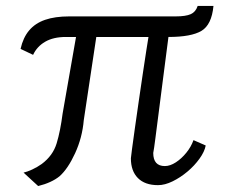

<svg xmlns="http://www.w3.org/2000/svg" viewBox="-20 -613 800 644"><path d="M108 11 59 -34Q70.5 -36.5 87.5 -44.2Q104.5 -52 120 -63Q157.5 -91 170 -132.2Q182.5 -173.5 190 -232L235 -489H201Q159 -489 131.5 -473Q104 -457 91 -429L49 -449Q57.5 -487 77.8 -511Q98 -535 131.2 -546.5Q164.5 -558 212 -558H569Q603 -558 619.8 -565.5Q636.5 -573 643 -593H696Q690 -530 655.8 -509.5Q621.5 -489 545 -489Q536.5 -423.5 528.2 -359.2Q520 -295 513 -240.8Q506 -186.5 501.2 -149.2Q496.5 -112 494 -100Q494 -56 533 -56Q550.5 -56 569.8 -68.5Q589 -81 605 -100.8Q621 -120.5 629 -143L670 -125Q666 -104 649.2 -80.8Q632.5 -57.5 608.8 -37.5Q585 -17.5 559 -4.8Q533 8 510 8Q466 8 442.5 -15.8Q419 -39.5 419 -82Q419 -85.5 422.8 -113.2Q426.5 -141 432.5 -183.5Q438.5 -226 445.5 -274.2Q452.5 -322.5 459.2 -367.5Q466 -412.5 471 -445.2Q476 -478 478 -489H303L261 -210Q256 -151.5 232 -99.2Q208 -47 180 -22Q166.5 -11 148.5 -2.8Q130.5 5.5 108 11Z"/></svg>

Font: Koeln Type Sans Light
Style: Italic
Weight: 300
Italic angle: -7.5°
Designer: Eben Sorkin
Foundry: Eben Sorkin
Version: Version 2.001